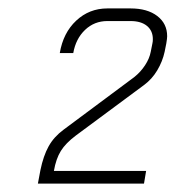

<svg xmlns="http://www.w3.org/2000/svg" viewBox="-20 -725 417 456"><path d="M76 -321Q83 -355 95.5 -377.5Q108 -400 131 -417L299 -542Q314 -554 324.5 -570Q335 -586 338 -602L342 -622Q343 -626 343 -632Q343 -652 329 -663.5Q315 -675 290 -675H235Q204 -675 182 -654Q160 -633 154 -599H122Q130 -647 161 -676Q192 -705 235 -705H290Q330 -705 353.5 -687Q377 -669 377 -639Q377 -634 375 -622L371 -602Q366 -579 353.5 -558Q341 -537 322 -523L160 -403Q136 -385 124.5 -366.5Q113 -348 108 -319H327L322 -289H70Z"/></svg>

Font: Bai Jamjuree ExtraLight
Style: Italic
Weight: 275
Italic angle: -10°
Version: Version 1.000; ttfautohint (v1.6)